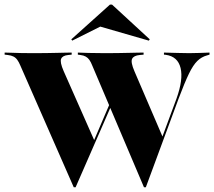

<svg xmlns="http://www.w3.org/2000/svg" viewBox="-20 -798 925 829"><path d="M601.6 10.5 378.2 -515.3Q372.6 -529.8 366.1 -539.1Q359.7 -548.4 350.4 -553.6Q341.1 -558.9 327.4 -560.5L316.1 -562.1V-571Q332.3 -570.2 362.9 -569.4Q393.5 -568.5 430.6 -568.5H441.1H446Q471 -568.5 494 -569Q516.9 -569.4 536.7 -569.8Q556.5 -570.2 572.6 -570.6Q588.7 -571 600 -571V-562.1L583.1 -560.5Q557.3 -558.1 550.4 -544Q543.5 -529.8 560.5 -490.3L685.5 -199.2L678.2 -200L741.9 -371.8Q771.8 -454.8 759.7 -504.4Q747.6 -554 696 -561.3L687.9 -562.1V-571Q725 -570.2 747.6 -569.4Q770.2 -568.5 796.8 -568.5Q821 -568.5 840.7 -569.4Q860.5 -570.2 884.7 -571V-562.1L874.2 -558.9Q850 -552.4 831.9 -534.7Q813.7 -516.9 795.6 -479.4Q777.4 -441.9 751.6 -373.4L609.7 10.5ZM298.4 10.5 67.7 -515.3Q61.3 -530.6 54.4 -539.9Q47.6 -549.2 37.9 -554Q28.2 -558.9 13.7 -560.5L0 -562.1V-571Q12.1 -571 29.8 -570.2Q47.6 -569.4 70.6 -569Q93.5 -568.5 119.4 -568.5H131.5H138.7Q163.7 -568.5 186.3 -569Q208.9 -569.4 228.2 -569.8Q247.6 -570.2 262.9 -570.6Q278.2 -571 289.5 -571V-562.1L274.2 -560.5Q250 -558.1 244 -544Q237.9 -529.8 254.8 -491.1L390.3 -184.7L381.5 -181.5L468.5 -384.7L474.2 -373.4L306.5 10.5ZM291.9 -622.6 287.9 -628.2 454.8 -778.2H463.7L626.6 -628.2L622.6 -622.6L385.5 -691.1L471 -712.1Z"/></svg>

Font: Playfair 144pt SemiCondensed Black
Style: Regular
Weight: 900
Width: 4
Designer: Claus Eggers Sørensen
Foundry: Claus Eggers Sørensen
Version: Version 2.203